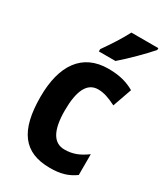

<svg xmlns="http://www.w3.org/2000/svg" viewBox="-192 -849 817 943"><g transform="rotate(30 216.0 -378.0)"><path d="M419 -756V-766H266C243 -721 208 -667 174 -619V-606H268C316 -647 389 -720 419 -756ZM251 10C310 10 350 -1 392 -31V-149C351 -119 316 -104 268 -104C206 -104 174 -159 174 -271C174 -383 203 -443 265 -443C298 -443 328 -432 368 -412L406 -520C369 -541 327 -556 258 -556C109 -556 37 -447 37 -270C37 -78 103 10 251 10Z"/></g></svg>

Font: Noto Sans Telugu Condensed
Style: Bold
Weight: 700
Width: 3
Designer: Jelle Bosma - Monotype Design Team
Foundry: Monotype Imaging Inc.
Version: Version 2.005